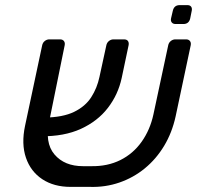

<svg xmlns="http://www.w3.org/2000/svg" viewBox="-20 -725 771 751"><path d="M337 -75Q401 -74 451 -99Q501 -124 534 -170.5Q567 -217 580 -277L638 -548Q640 -558 648 -564.5Q656 -571 666 -571H708Q718 -571 723 -564.5Q728 -558 726 -548L667 -270Q653 -206 622 -154.5Q591 -103 546.5 -66.5Q502 -30 447 -11Q392 8 331 6H256Q191 6 145.5 -24Q100 -54 81.5 -108Q63 -162 78 -233L145 -548Q147 -558 155 -564.5Q163 -571 173 -571H215Q225 -571 230 -564.5Q235 -558 233 -548L173 -253Q154 -167 193 -121Q232 -75 305 -75ZM140 -192 153 -265Q226 -266 270 -287.5Q314 -309 337 -345Q360 -381 369 -424L396 -548Q398 -558 406 -564.5Q414 -571 424 -571H465Q476 -571 480.5 -564.5Q485 -558 483 -548L456 -420Q442 -355 402 -303Q362 -251 296.5 -221Q231 -191 140 -192ZM667 -631Q657 -631 652 -637Q647 -643 649 -653L656 -683Q661 -705 683 -705H713Q723 -705 727.5 -699Q732 -693 730 -683L724 -653Q719 -631 697 -631Z"/></svg>

Font: Rubik
Style: Italic
Weight: 400
Italic angle: -12°
Designer: Hubert and Fischer
Foundry: Hubert and Fischer
Version: Version 2.300;gftools[0.9.30]